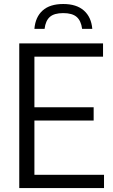

<svg xmlns="http://www.w3.org/2000/svg" viewBox="-20 -962 580 982"><path d="M78.5 0V-740H507V-672H156V-413.5H459V-345.5H156V-68H512V0ZM156 -814.5Q161 -875 198 -908.2Q235 -941.5 303.5 -941.5Q371.5 -941.5 409.2 -908Q447 -874.5 452 -814.5H400Q394.5 -856 372 -875.5Q349.5 -895 303.5 -895Q257 -895 235 -875.5Q213 -856 208 -814.5Z"/></svg>

Font: Encode Sans SmCnd
Style: Regular
Weight: 400
Width: 4
Designer: Multiple Designers
Foundry: Impallari Type
Version: Version 3.002; ttfautohint (v1.8.3) -l 8 -r 50 -G 200 -x 14 